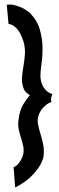

<svg xmlns="http://www.w3.org/2000/svg" viewBox="-20 -711 261 847"><path d="M17.6 -605.5 9.8 -690.4Q32.2 -692.4 50.8 -686.5Q69.3 -680.7 83 -673.8Q98.6 -665 110.4 -655.3Q143.6 -622.1 155.3 -582Q167 -542 167.5 -502.9Q168 -463.9 163.1 -429.2Q158.2 -394.5 158.2 -373Q159.2 -355.5 165 -340.8Q169.9 -327.1 180.7 -314.9Q191.4 -302.7 210.9 -295.9Q209 -290 207 -284.2Q203.1 -271.5 207 -261.7Q190.4 -254.9 180.2 -245.6Q169.9 -236.3 163.1 -227.5Q155.3 -216.8 151.4 -205.1Q143.6 -184.6 147.5 -164.1Q151.4 -143.6 158.2 -121.6Q165 -99.6 170.4 -74.2Q175.8 -48.8 171.9 -18.6Q167 2 152.3 25.4Q139.6 44.9 115.2 69.3Q90.8 93.8 46.9 116.2L40 26.4Q52.7 21.5 61 11.2Q69.3 1 74.2 -8.8Q80.1 -19.5 83 -33.2Q85.9 -51.8 82 -68.8Q78.1 -85.9 72.8 -102.5Q67.4 -119.1 63 -138.2Q58.6 -157.2 61.5 -180.7Q66.4 -223.6 82.5 -250.5Q98.6 -277.3 112.3 -291Q103.5 -295.9 95.2 -303.7Q86.9 -311.5 83 -324.2Q75.2 -346.7 77.1 -370.6Q79.1 -394.5 83.5 -419.4Q87.9 -444.3 89.8 -471.2Q91.8 -498 84 -526.4Q78.1 -546.9 68.4 -564.5Q60.5 -579.1 47.4 -591.3Q34.2 -603.5 17.6 -605.5Z"/></svg>

Font: Rancho
Style: Regular
Weight: 400
Designer: Font Diner, Inc
Foundry: Font Diner, Inc
Version: Version 1.001